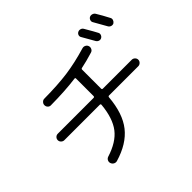

<svg xmlns="http://www.w3.org/2000/svg" viewBox="-192 -1092 1383 1383"><g transform="rotate(-45 500.0 -400.0)"><path d="M780.3 -804.7Q822.3 -733.4 834 -710Q839.8 -699.2 835.4 -687Q831.1 -674.8 819.8 -668.9Q808.6 -663.1 796.4 -667.5Q784.2 -671.9 778.3 -682.6Q748 -736.3 724.6 -776.4Q717.8 -787.1 721.2 -798.8Q724.6 -810.5 735.8 -816.9Q747.1 -823.2 760.3 -819.8Q773.4 -816.4 780.3 -804.7ZM917 -821.3Q943.4 -778.3 971.7 -723.6Q977.5 -712.9 973.1 -700.7Q968.8 -688.5 958 -681.6Q946.3 -675.8 933.6 -680.2Q920.9 -684.6 914.1 -697.3Q894.5 -733.4 860.4 -792Q853.5 -802.7 857.4 -815.4Q861.3 -828.1 872.1 -834Q883.8 -839.8 897 -835.9Q910.2 -832 917 -821.3ZM113.3 -336.9Q100.6 -336.9 90.3 -346.7Q80.1 -356.4 80.1 -370.1Q80.1 -383.8 89.8 -393.6Q99.6 -403.3 113.3 -403.3H477.5Q486.3 -403.3 487.3 -412.1V-413.1V-591.8Q487.3 -600.6 477.5 -598.6Q369.1 -584 221.7 -583Q209 -583 199.7 -592.8Q190.4 -602.5 190.4 -617.2Q190.4 -629.9 200.2 -640.1Q210 -650.4 222.7 -650.4Q361.3 -651.4 460.9 -665Q560.5 -678.7 674.8 -712.9Q688.5 -716.8 701.2 -710Q713.9 -703.1 717.8 -689.9Q721.7 -676.8 715.3 -664.1Q709 -651.4 695.3 -647.5Q625 -626 571.3 -615.2Q563.5 -613.3 563.5 -605.5V-413.1V-412.1Q563.5 -403.3 572.3 -403.3H867.2Q879.9 -403.3 890.1 -393.6Q900.4 -383.8 900.4 -370.1Q900.4 -356.4 890.1 -346.7Q879.9 -336.9 867.2 -336.9H569.3Q560.5 -336.9 559.6 -328.1Q546.9 -174.8 479 -88.9Q411.1 -2.9 275.4 37.1Q261.7 41 249 34.2Q236.3 27.3 231.4 12.7Q227.5 0 233.4 -12.2Q239.3 -24.4 252.9 -29.3Q366.2 -64.5 418.9 -132.8Q471.7 -201.2 483.4 -328.1Q483.4 -336.9 474.6 -336.9Z"/></g></svg>

Font: Rounded Mgen+ 2m regular
Style: Regular
Weight: 400
Designer: [Source Han Sans]
Ryoko NISHIZUKA  (kana & ideographs); Paul D. Hunt (Latin, Greek & Cyrillic); Wenlong ZHANG  (bopomofo
Version: Version 1.059.20150602